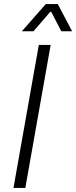

<svg xmlns="http://www.w3.org/2000/svg" viewBox="-20 -920 373 940"><path d="M170 -700H228L104 0H46ZM204 -900H263L333 -767H280L231 -862H226L144 -767H87Z"/></svg>

Font: Chakra Petch Light
Style: Italic
Weight: 300
Italic angle: -10°
Designer: Katatrad Aksorn Co.,Ltd.
Foundry: Cadson Demak Co.,Ltd.
Version: Version 1.000; ttfautohint (v1.6)